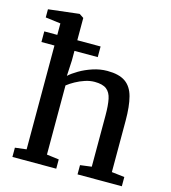

<svg xmlns="http://www.w3.org/2000/svg" viewBox="-119 -915 900 1011"><g transform="rotate(15 331.0 -409.5)"><path d="M104.5 -58V-744.5L22 -755V-799.5L187.5 -819H190L213.5 -803.5V-571.5L209 -486.5Q227 -503.5 258.8 -522.2Q290.5 -541 329.8 -554Q369 -567 409 -567Q472.5 -567 507.2 -543Q542 -519 555.5 -468.2Q569 -417.5 569 -338V-58.5L639 -50.5V0H397.5V-50.5L459.5 -58.5V-338.5Q459.5 -392 452.5 -426.5Q445.5 -461 424 -477.5Q402.5 -494 359 -494Q333.5 -494 307 -485.2Q280.5 -476.5 256.5 -463.2Q232.5 -450 215 -436V-59L281.5 -50.5V0H42.5V-50.5ZM33.5 -682H340.5V-624H33.5Z"/></g></svg>

Font: Merriweather 20pt Medium
Style: Regular
Weight: 500
Version: Version 2.100